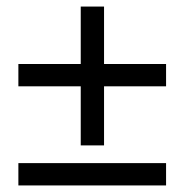

<svg xmlns="http://www.w3.org/2000/svg" viewBox="-20 -565 577 585"><path d="M486 0H36V-68H486ZM226 -122V-302H36V-370H226V-545H297V-370H486V-302H297V-122Z"/></svg>

Font: Source Serif 4 Semibold
Style: Italic
Weight: 600
Italic angle: -12°
Designer: Frank Grießhammer
Foundry: Adobe
Version: Version 4.005;hotconv 1.1.0;makeotfexe 2.6.0